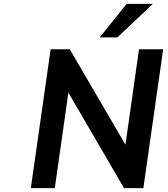

<svg xmlns="http://www.w3.org/2000/svg" viewBox="-20 -974 872 994"><path d="M263.7 0 334 -494.6 622.1 0H722.2L824.7 -718.8H699.7L629.4 -225.1L341.3 -718.8H242.2L139.6 0ZM587.4 -780.3 771.5 -954.1H635.7L496.1 -780.3Z"/></svg>

Font: Winston SemiBold
Style: Italic
Weight: 600
Italic angle: -8.13011°
Designer: Vernon Adams, Kim Jin-seong, David Berlow, Cristiano Sobral
Foundry: The Winston Project Authors
Version: Version 3.004